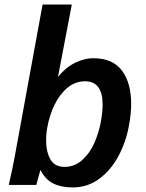

<svg xmlns="http://www.w3.org/2000/svg" viewBox="-20 -810 640 841"><path d="M157 -65.5 139 0H18.5Q35.5 -74 45 -126.5L166.5 -790H294.5L234 -473.5Q269 -516 310 -535.5Q351 -555 388 -555Q474 -555 514.2 -500.8Q554.5 -446.5 554.5 -356Q554.5 -310 544.5 -258.5Q532 -188.5 499.2 -127Q466.5 -65.5 415.2 -27.2Q364 11 298.5 11Q249 11 214.2 -5.8Q179.5 -22.5 157 -65.5ZM421 -272.5Q429.5 -318.5 429.5 -351Q429.5 -454 352.5 -454Q310 -454 276 -426Q242 -398 219.5 -352.2Q197 -306.5 187.5 -253.5Q182 -225 182 -195.5Q182 -145 200.8 -112Q219.5 -79 262.5 -79Q307 -79 340.2 -109Q373.5 -139 393 -183.2Q412.5 -227.5 421 -272.5Z"/></svg>

Font: JuliaMono
Style: Bold Italic
Weight: 700
Italic angle: -9°
Monospace: yes
Designer: cormullion
Foundry: corm
Version: Version 0.057; ttfautohint (v1.8.4)